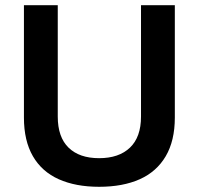

<svg xmlns="http://www.w3.org/2000/svg" viewBox="-20 -706 764 738"><path d="M361 12Q271 12 206 -17Q141 -46 106.5 -105.5Q72 -165 72 -254V-686H202V-258Q202 -179 243.5 -138.5Q285 -98 361 -98Q437 -98 479.5 -138.5Q522 -179 522 -258V-686H652V-254Q652 -165 617 -105.5Q582 -46 517 -17Q452 12 361 12Z"/></svg>

Font: Archivo SemiBold SemiBold
Style: Regular
Weight: 600
Version: Version 2.001